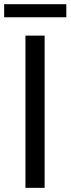

<svg xmlns="http://www.w3.org/2000/svg" viewBox="-22 -905 340 925"><path d="M100.6 0V-733.4H193V0ZM-2 -821.8V-884.8H297.5V-821.8Z"/></svg>

Font: Noto Sans HK Thin
Style: Regular
Weight: 100
Designer: Ryoko NISHIZUKA 西塚涼子 (kana, bopomofo & ideographs); Paul D. Hunt (Latin, Greek & Cyrillic); Sandoll Communications 산돌커뮤니
Foundry: Adobe
Version: Version 2.004-H2;hotconv 1.0.118;makeotfexe 2.5.65603